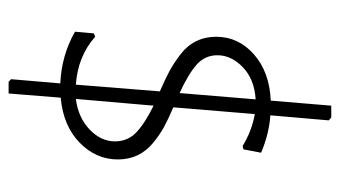

<svg xmlns="http://www.w3.org/2000/svg" viewBox="-196 -486 808 457"><g transform="rotate(90 208.5 -257.0)"><path d="M259 -641 266 -635 254 -496Q298 -493 343 -474L335 -432L327 -430Q291 -452 251 -459L235 -265Q263 -253 281.5 -243Q300 -233 319.5 -217Q339 -201 349 -180Q359 -159 359 -133Q359 -81 319 -42Q279 -3 212 3L202 127H174L168 121L178 4Q111 1 55 -31L59 -76L67 -79Q113 -38 181 -33L197 -233Q167 -246 148.5 -256Q130 -266 109 -282Q88 -298 77.5 -319.5Q67 -341 67 -367Q67 -420 109 -457Q151 -494 219 -497L231 -641ZM111 -370Q111 -340 134 -320Q157 -300 201 -280L216 -461Q168 -458 139.5 -430.5Q111 -403 111 -370ZM316 -126Q316 -157 294 -177.5Q272 -198 231 -218L215 -33Q260 -39 288 -66Q316 -93 316 -126Z"/></g></svg>

Font: Alegreya Sans Light
Style: Regular
Weight: 300
Designer: Juan Pablo del Peral
Foundry: Huerta Tipografica
Version: Version 2.007